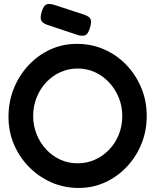

<svg xmlns="http://www.w3.org/2000/svg" viewBox="-20 -912 768 950"><path d="M369 18Q297 18 234.5 -9.5Q172 -37 124 -85.5Q76 -134 49 -197.5Q22 -261 22 -334Q22 -409 48.5 -474.5Q75 -540 121.5 -589.5Q168 -639 229 -667Q290 -695 360 -695Q433 -695 495.5 -667.5Q558 -640 605 -591Q652 -542 679 -477.5Q706 -413 706 -338Q706 -265 680 -200.5Q654 -136 607 -86.5Q560 -37 499.5 -9.5Q439 18 369 18ZM364 -104Q410 -104 450 -122Q490 -140 520.5 -172Q551 -204 568 -246.5Q585 -289 585 -338Q585 -387 567.5 -429.5Q550 -472 519.5 -504.5Q489 -537 449.5 -555Q410 -573 364 -573Q319 -573 279 -555Q239 -537 208.5 -504.5Q178 -472 161 -429Q144 -386 144 -338Q144 -290 161.5 -247Q179 -204 209 -172Q239 -140 278.5 -122Q318 -104 364 -104ZM367 -738 214 -789Q189 -798 183.5 -812Q178 -826 186 -853Q195 -882 207.5 -889Q220 -896 245 -889L398 -839Q423 -830 428.5 -816Q434 -802 425 -774Q416 -745 404 -738.5Q392 -732 367 -738Z"/></svg>

Font: Fredoka Medium
Style: Regular
Weight: 500
Designer: Ben Nathan
Foundry: Milena B. Brandão, Ben Nathan
Version: Version 2.001